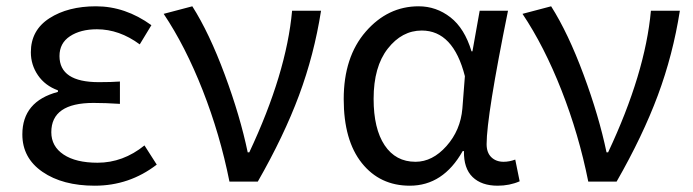

<svg xmlns="http://www.w3.org/2000/svg" viewBox="-20 -577 2201 610"><path d="M281 13Q179 13 115 -31Q51 -75 51 -150Q51 -255 164 -285V-290Q123 -305 100.5 -338Q78 -371 78 -411Q78 -481 137 -519Q196 -557 285 -557Q378 -557 461 -497L424 -436Q359 -484 288 -484Q236 -484 202.5 -462Q169 -440 169 -399Q169 -316 294 -316Q335 -316 361 -318V-247Q315 -250 277 -250Q143 -250 143 -157Q143 -112 182 -86Q221 -60 290 -60Q371 -60 439 -115L478 -54Q391 13 281 13Z M709 0Q679 -150 624 -290Q569 -430 500 -533L591 -557Q645 -472 694 -340Q743 -208 767 -93H772Q890 -344 908 -543H1000Q978 -403 930 -274Q882 -145 799 0Z M1282 13Q1187 13 1129.5 -59Q1072 -131 1072 -262Q1072 -396 1142 -476.5Q1212 -557 1310 -557Q1366 -557 1411 -522Q1456 -487 1478 -414H1481L1504 -543H1594Q1526 -208 1526 -119Q1526 -92 1541 -77.5Q1556 -63 1580 -63Q1598 -63 1617 -70L1631 -1Q1599 13 1561 13Q1510 13 1481.5 -14.5Q1453 -42 1454 -97H1450Q1388 13 1282 13ZM1300 -63Q1354 -63 1398.5 -113Q1443 -163 1449 -232L1457 -335Q1420 -480 1320 -480Q1257 -480 1212 -422.5Q1167 -365 1167 -263Q1167 -168 1202 -115.5Q1237 -63 1300 -63Z M1849 0Q1819 -150 1764 -290Q1709 -430 1640 -533L1731 -557Q1785 -472 1834 -340Q1883 -208 1907 -93H1912Q2030 -344 2048 -543H2140Q2118 -403 2070 -274Q2022 -145 1939 0Z"/></svg>

Font: Noto Sans SC
Style: Regular
Weight: 400
Designer: Ryoko NISHIZUKA  (kana, bopomofo & ideographs); Paul D. Hunt (Latin, Greek & Cyrillic); Sandoll Communications , Soo-you
Foundry: Adobe
Version: Version 2.002;hotconv 1.0.116;makeotfexe 2.5.65601